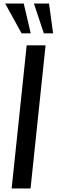

<svg xmlns="http://www.w3.org/2000/svg" viewBox="-20 -1066 320 1086"><path d="M102.1 -877.4 9.3 -1045.9H114.3L153.8 -877.4ZM228 -877.4 171.9 -1045.9H257.3L280.3 -877.4ZM45.9 0 130.9 -809.6H237.8L152.8 0Z"/></svg>

Font: Oswald
Style: Regular
Weight: 400
Designer: Vernon Adams
Foundry: Vernon Adams
Version: 3.0; ttfautohint (v0.94.23-7a4d-dirty) -l 8 -r 50 -G 200 -x 